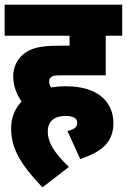

<svg xmlns="http://www.w3.org/2000/svg" viewBox="-20 -642 547 828"><path d="M271 -77 326 44C419 12 469 -28 469 -111C469 -195 412 -270 263 -270C241 -270 220 -268 200 -265C195 -273 192 -281 192 -290C192 -299 194 -304 199 -308C205 -315 215 -317 236 -317H436V-488H507V-622H0V-488H280V-445H241C145 -445 110 -433 78 -406C55 -385 37 -354 37 -314C37 -267 54 -232 73 -204C45 -175 28 -136 28 -88C28 6 78 76 163 166L277 78C211 14 186 -29 186 -75C186 -118 214 -142 262 -142C298 -142 313 -131 313 -112C313 -94 300 -84 271 -77Z"/></svg>

Font: Noto Sans Condensed Black
Style: Italic
Weight: 900
Width: 3
Italic angle: -12°
Designer: Monotype Design Team
Foundry: Monotype Imaging Inc.
Version: Version 2.013